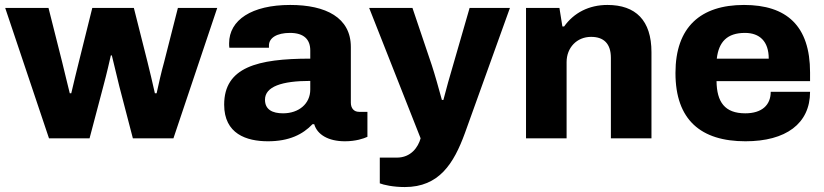

<svg xmlns="http://www.w3.org/2000/svg" viewBox="-20 -559 3332 776"><path d="M178 0H342L398 -212C412 -264 423 -313 428 -335H432C440 -302 453 -247 462 -211L517 0H681L858 -527H699L643 -307C633 -272 620 -215 613 -182H606C598 -220 583 -280 576 -309L521 -527H353L299 -310C291 -277 278 -226 268 -182H262C254 -212 240 -274 231 -309L176 -527H1Z M1063 12C1149 12 1204 -16 1243 -57H1250C1262 -15 1307 12 1374 12C1418 12 1450 1 1465 -6V-107H1431C1411 -107 1398 -121 1398 -144V-369C1398 -488 1297 -539 1153 -539C997 -539 906 -478 906 -384C906 -377 906 -372 907 -366H1067V-375C1067 -406 1099 -426 1152 -426C1209 -426 1234 -399 1234 -355V-322C1020 -322 886 -287 886 -136C886 -18 976 12 1063 12ZM1124 -101C1081 -101 1051 -116 1051 -156C1051 -209 1119 -232 1234 -232V-197C1234 -140 1188 -101 1124 -101Z M1616 197C1755 197 1814 102 1859 -21L2041 -527H1878L1811 -295C1800 -259 1782 -194 1772 -155H1766C1755 -196 1736 -263 1725 -296L1647 -527H1472L1680 0C1670 36 1641 78 1584 78H1515V182C1530 188 1568 197 1616 197Z M2106 0H2270V-308C2270 -366 2311 -410 2369 -410C2420 -410 2449 -383 2449 -325V0H2613V-348C2613 -477 2549 -539 2435 -539C2360 -539 2299 -507 2260 -452H2253L2241 -527H2106Z M2993 12C3156 12 3254 -59 3254 -188H3095C3095 -134 3059 -101 2992 -101C2909 -101 2877 -147 2876 -231H3254V-266C3254 -455 3159 -539 2987 -539C2812 -539 2710 -450 2710 -264C2710 -74 2813 12 2993 12ZM2877 -322C2885 -390 2919 -426 2991 -426C3050 -426 3087 -392 3087 -322Z"/></svg>

Font: Archivo ExtraBold
Style: Regular
Weight: 800
Designer: Hector Gatti
Foundry: Omnibus-Type
Version: Version 2.001